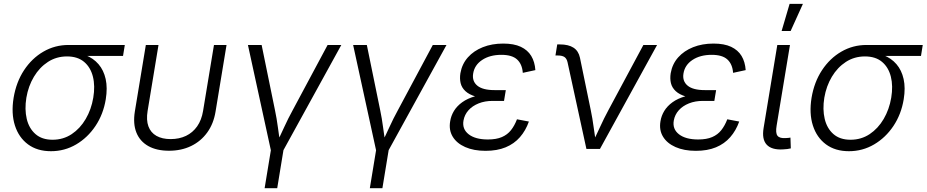

<svg xmlns="http://www.w3.org/2000/svg" viewBox="-20 -775 4821 999"><path d="M245.1 11.7Q173.8 11.7 125.7 -23.9Q77.6 -59.6 57.6 -122.1Q37.6 -184.6 50.8 -266.1Q64.5 -348.1 105.2 -409.9Q146 -471.7 205.8 -506.3Q265.6 -541 336.4 -541H629.4L620.1 -483.9H393.6L328.6 -481.4Q273.4 -481.4 229.5 -452.9Q185.5 -424.3 156.5 -375.7Q127.4 -327.1 117.2 -266.6Q107.4 -206.1 119.1 -156.5Q130.9 -106.9 164.6 -77.4Q198.2 -47.9 253.4 -47.9Q309.1 -47.9 353 -77.1Q397 -106.4 426 -156Q455.1 -205.6 465.3 -266.6Q475.6 -327.6 463.4 -376.2Q451.2 -424.8 417.5 -453.1Q383.8 -481.4 328.6 -481.4L330.6 -504.4Q382.8 -504.4 424.3 -488.3Q465.8 -472.2 492.7 -440.9Q519.5 -409.7 529.8 -363.8Q540 -317.9 530.3 -258.3Q517.6 -180.7 476.8 -119.6Q436 -58.6 376 -23.4Q315.9 11.7 245.1 11.7Z M859.4 9.3Q794.9 9.3 751.5 -15.1Q708 -39.6 689.7 -85.2Q671.4 -130.9 681.6 -194.8L738.8 -541H804.7L748 -197.8Q740.2 -150.4 752.2 -117.7Q764.2 -85 793.9 -68.1Q823.7 -51.3 867.7 -51.3Q912.6 -51.3 947.8 -68.1Q982.9 -85 1005.9 -117.7Q1028.8 -150.4 1036.6 -197.8L1093.3 -541H1158.7L1101.6 -194.8Q1091.3 -131.3 1058.3 -85.7Q1025.4 -40 974.6 -15.4Q923.8 9.3 859.4 9.3Z M1390.1 10.3 1270 -541H1341.3L1410.6 -202.6Q1419.9 -158.2 1425.8 -113.5Q1431.6 -68.8 1439 -26.4H1417Q1438.5 -68.8 1458.7 -113.5Q1479 -158.2 1503.4 -202.6L1684.6 -541H1755.9L1452.6 10.3ZM1356.9 204.1 1391.1 -3.9H1456.5L1422.4 204.1Z M1937.5 10.3 1817.4 -541H1888.7L1958 -202.6Q1967.3 -158.2 1973.1 -113.5Q1979 -68.8 1986.3 -26.4H1964.4Q1985.8 -68.8 2006.1 -113.5Q2026.4 -158.2 2050.8 -202.6L2231.9 -541H2303.2L2000 10.3ZM1904.3 204.1 1938.5 -3.9H2003.9L1969.7 204.1Z M2506.3 9.8Q2444.8 9.8 2400.6 -9.8Q2356.4 -29.3 2335.4 -64Q2314.5 -98.6 2322.3 -144Q2326.7 -172.4 2342 -197.8Q2357.4 -223.1 2384.8 -242.9Q2412.1 -262.7 2452.4 -274.2Q2492.7 -285.6 2547.4 -285.6H2608.4L2602.5 -250H2543Q2502.9 -250 2470.5 -237.1Q2438 -224.1 2417.5 -201.2Q2397 -178.2 2391.6 -147.9Q2383.8 -103.5 2418.5 -76.4Q2453.1 -49.3 2518.6 -49.3Q2562.5 -49.3 2591.3 -61.8Q2620.1 -74.2 2638.7 -97.7Q2657.2 -121.1 2669.9 -154.3L2731.9 -142.6Q2715.3 -95.7 2685.3 -61.3Q2655.3 -26.9 2610.8 -8.5Q2566.4 9.8 2506.3 9.8ZM2544.4 -262.2Q2490.7 -262.2 2455.8 -272.5Q2420.9 -282.7 2401.6 -300.8Q2382.3 -318.8 2376.7 -342.5Q2371.1 -366.2 2375.5 -394Q2383.8 -441.9 2414.3 -476.3Q2444.8 -510.7 2492.2 -529.5Q2539.6 -548.3 2598.1 -548.3Q2653.8 -548.3 2689.7 -531.5Q2725.6 -514.6 2744.1 -483.9Q2762.7 -453.1 2765.6 -410.2L2700.2 -396Q2696.8 -441.4 2670.4 -465.6Q2644 -489.7 2588.9 -489.7Q2528.8 -489.7 2488.8 -463.1Q2448.7 -436.5 2441.9 -392.1Q2435.5 -352.5 2463.6 -329.3Q2491.7 -306.2 2552.7 -306.2H2611.8L2604.5 -262.2Z M3031.2 0 2933.1 -450.7Q2928.7 -470.2 2917 -478.3Q2905.3 -486.3 2881.8 -486.3H2870.1L2879.4 -543.9H2892.6Q2938 -543.9 2964.1 -526.9Q2990.2 -509.8 2997.6 -474.6L3053.7 -202.6Q3063 -158.2 3068.8 -113.3Q3074.7 -68.4 3081.5 -26.4H3060.1Q3081.5 -68.8 3101.8 -113.5Q3122.1 -158.2 3146 -202.6L3327.6 -541H3398.9L3101.6 0Z M3600.6 9.8Q3539.1 9.8 3494.9 -9.8Q3450.7 -29.3 3429.7 -64Q3408.7 -98.6 3416.5 -144Q3420.9 -172.4 3436.3 -197.8Q3451.7 -223.1 3479 -242.9Q3506.3 -262.7 3546.6 -274.2Q3586.9 -285.6 3641.6 -285.6H3702.6L3696.8 -250H3637.2Q3597.2 -250 3564.7 -237.1Q3532.2 -224.1 3511.7 -201.2Q3491.2 -178.2 3485.8 -147.9Q3478 -103.5 3512.7 -76.4Q3547.4 -49.3 3612.8 -49.3Q3656.7 -49.3 3685.5 -61.8Q3714.4 -74.2 3732.9 -97.7Q3751.5 -121.1 3764.2 -154.3L3826.2 -142.6Q3809.6 -95.7 3779.5 -61.3Q3749.5 -26.9 3705.1 -8.5Q3660.6 9.8 3600.6 9.8ZM3638.7 -262.2Q3585 -262.2 3550 -272.5Q3515.1 -282.7 3495.8 -300.8Q3476.6 -318.8 3470.9 -342.5Q3465.3 -366.2 3469.7 -394Q3478 -441.9 3508.5 -476.3Q3539.1 -510.7 3586.4 -529.5Q3633.8 -548.3 3692.4 -548.3Q3748 -548.3 3783.9 -531.5Q3819.8 -514.6 3838.4 -483.9Q3856.9 -453.1 3859.9 -410.2L3794.4 -396Q3791 -441.4 3764.6 -465.6Q3738.3 -489.7 3683.1 -489.7Q3623 -489.7 3583 -463.1Q3543 -436.5 3536.1 -392.1Q3529.8 -352.5 3557.9 -329.3Q3585.9 -306.2 3647 -306.2H3706.1L3698.7 -262.2Z M4052.7 2.4Q3994.6 5.4 3969 -22.5Q3943.4 -50.3 3953.1 -108.9L4024.4 -541H4090.3L4021 -122.1Q4014.2 -82.5 4025.6 -68.4Q4037.1 -54.2 4068.8 -56.6Q4078.1 -57.1 4083 -57.6Q4087.9 -58.1 4092.8 -59.1L4094.7 -2.9Q4087.4 -1 4076.4 0.5Q4065.4 2 4052.7 2.4ZM4046.9 -613.8 4088.4 -754.9H4157.7L4093.8 -613.8Z M4397 11.7Q4325.7 11.7 4277.6 -23.9Q4229.5 -59.6 4209.5 -122.1Q4189.5 -184.6 4202.6 -266.1Q4216.3 -348.1 4257.1 -409.9Q4297.9 -471.7 4357.7 -506.3Q4417.5 -541 4488.3 -541H4781.2L4772 -483.9H4545.4L4480.5 -481.4Q4425.3 -481.4 4381.3 -452.9Q4337.4 -424.3 4308.3 -375.7Q4279.3 -327.1 4269 -266.6Q4259.3 -206.1 4271 -156.5Q4282.7 -106.9 4316.4 -77.4Q4350.1 -47.9 4405.3 -47.9Q4460.9 -47.9 4504.9 -77.1Q4548.8 -106.4 4577.9 -156Q4606.9 -205.6 4617.2 -266.6Q4627.4 -327.6 4615.2 -376.2Q4603 -424.8 4569.3 -453.1Q4535.6 -481.4 4480.5 -481.4L4482.4 -504.4Q4534.7 -504.4 4576.2 -488.3Q4617.7 -472.2 4644.5 -440.9Q4671.4 -409.7 4681.6 -363.8Q4691.9 -317.9 4682.1 -258.3Q4669.4 -180.7 4628.7 -119.6Q4587.9 -58.6 4527.8 -23.4Q4467.8 11.7 4397 11.7Z"/></svg>

Font: Inter 17pt Light
Style: Italic
Weight: 300
Italic angle: -9.3988°
Version: Version 4.001;git-66647c0bb